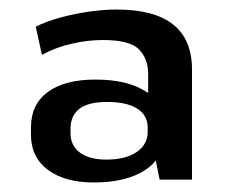

<svg xmlns="http://www.w3.org/2000/svg" viewBox="-20 -737 480 403"><path d="M177 -354Q116 -354 80.5 -380.5Q45 -407 45 -454V-470Q45 -518 80.5 -544Q116 -570 180 -570Q247 -570 286 -545Q289 -543 291 -542V-582Q291 -614 271.5 -633.5Q252 -653 196 -653Q165 -653 131.5 -645.5Q98 -638 68 -622L55 -681Q77 -692 106 -700Q135 -708 166.5 -712.5Q198 -717 225 -717Q383 -717 383 -591V-360H315L307 -400Q298 -389 286 -381Q246 -354 177 -354ZM203 -402Q244 -402 267 -418Q290 -434 290 -460V-469Q290 -495 268 -509Q246 -523 205 -523Q165 -523 146.5 -508.5Q128 -494 128 -467V-458Q128 -431 148 -416.5Q168 -402 203 -402Z"/></svg>

Font: Pathway Extreme 8pt Thin 12pt SemiBold
Style: Regular
Weight: 600
Version: Version 1.001;gftools[0.9.26]